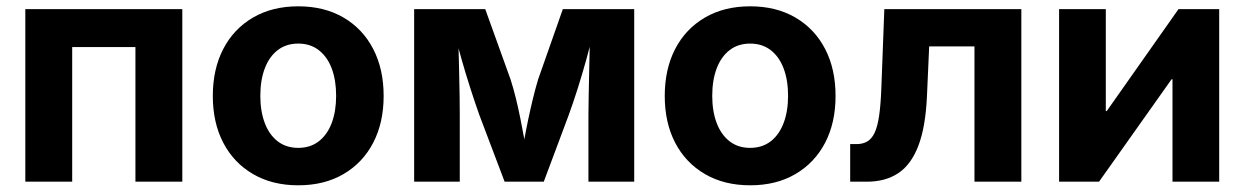

<svg xmlns="http://www.w3.org/2000/svg" viewBox="-20 -564 3863 596"><path d="M545.9 -535.6V0H400.4V-418H204.1V0H58.6V-535.6Z M905.8 11.2Q825.2 11.2 765.4 -23.7Q705.6 -58.6 673.1 -120.8Q640.6 -183.1 640.6 -266.1Q640.6 -349.6 673.1 -412.1Q705.6 -474.6 765.4 -509.5Q825.2 -544.4 905.8 -544.4Q986.8 -544.4 1046.4 -509.5Q1106 -474.6 1138.4 -412.1Q1170.9 -349.6 1170.9 -266.1Q1170.9 -183.1 1138.4 -120.8Q1106 -58.6 1046.4 -23.7Q986.8 11.2 905.8 11.2ZM905.8 -105Q943.4 -105 969.7 -125.5Q996.1 -146 1009.8 -182.4Q1023.4 -218.8 1023.4 -266.6Q1023.4 -314.9 1009.8 -351.3Q996.1 -387.7 969.7 -408.2Q943.4 -428.7 905.8 -428.7Q868.2 -428.7 841.8 -408.2Q815.4 -387.7 801.8 -351.3Q788.1 -314.9 788.1 -266.6Q788.1 -218.8 801.8 -182.4Q815.4 -146 841.8 -125.5Q868.2 -105 905.8 -105Z M1265.6 0V-535.6H1486.3L1564.9 -317.4Q1573.2 -291.5 1581.1 -260Q1588.9 -228.5 1595.5 -195.1Q1602.1 -161.6 1607.9 -130.1Q1613.8 -98.6 1618.2 -72.8H1596.7Q1601.6 -98.1 1607.2 -129.4Q1612.8 -160.6 1619.9 -194.3Q1627 -228 1634.8 -259.8Q1642.6 -291.5 1650.4 -317.4L1727.1 -535.6H1948.7V0H1806.6V-207.5Q1806.6 -234.9 1807.4 -267.8Q1808.1 -300.8 1808.8 -336.2Q1809.6 -371.6 1810.3 -407Q1811 -442.4 1811.5 -474.6H1824.2Q1813.5 -427.7 1800.5 -381.1Q1787.6 -334.5 1773.7 -290.5Q1759.8 -246.6 1745.6 -207.5L1668 0H1546.4L1467.8 -207.5Q1453.6 -247.6 1439.5 -291.7Q1425.3 -335.9 1412.1 -382.3Q1398.9 -428.7 1388.2 -474.6H1402.3Q1402.8 -443.4 1403.6 -408.4Q1404.3 -373.5 1405.3 -337.6Q1406.2 -301.8 1406.7 -268.6Q1407.2 -235.4 1407.2 -207.5V0Z M2308.6 11.2Q2228 11.2 2168.2 -23.7Q2108.4 -58.6 2075.9 -120.8Q2043.5 -183.1 2043.5 -266.1Q2043.5 -349.6 2075.9 -412.1Q2108.4 -474.6 2168.2 -509.5Q2228 -544.4 2308.6 -544.4Q2389.6 -544.4 2449.2 -509.5Q2508.8 -474.6 2541.3 -412.1Q2573.7 -349.6 2573.7 -266.1Q2573.7 -183.1 2541.3 -120.8Q2508.8 -58.6 2449.2 -23.7Q2389.6 11.2 2308.6 11.2ZM2308.6 -105Q2346.2 -105 2372.6 -125.5Q2398.9 -146 2412.6 -182.4Q2426.3 -218.8 2426.3 -266.6Q2426.3 -314.9 2412.6 -351.3Q2398.9 -387.7 2372.6 -408.2Q2346.2 -428.7 2308.6 -428.7Q2271 -428.7 2244.6 -408.2Q2218.3 -387.7 2204.6 -351.3Q2190.9 -314.9 2190.9 -266.6Q2190.9 -218.8 2204.6 -182.4Q2218.3 -146 2244.6 -125.5Q2271 -105 2308.6 -105Z M2619.1 0V-116.7H2638.7Q2658.2 -116.7 2672.1 -124.8Q2686 -132.8 2695.1 -152.1Q2704.1 -171.4 2709 -205.1Q2713.9 -238.8 2715.8 -289.6L2725.1 -535.6H3150.4V0H3004.9V-419.9H2864.3L2857.4 -264.6Q2853 -169.4 2830.6 -111.1Q2808.1 -52.7 2768.3 -26.4Q2728.5 0 2670.9 0Z M3764.6 0H3619.6V-317.9H3616.7L3391.6 0H3267.6V-535.6H3412.6V-219.2H3415.5L3638.2 -535.6H3764.6Z"/></svg>

Font: Inter 20pt
Style: Bold
Weight: 700
Version: Version 4.001;git-66647c0bb